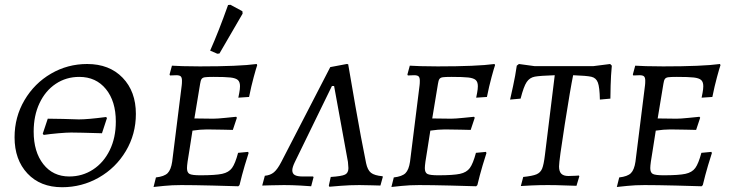

<svg xmlns="http://www.w3.org/2000/svg" viewBox="-20 -775 3058 804"><path d="M41 -200Q41 -285 82.5 -355.5Q124 -426 193.5 -466.5Q263 -507 345 -507Q438 -507 493.5 -449.5Q549 -392 549 -298Q549 -213 507 -142.5Q465 -72 394 -31.5Q323 9 240 9Q149 9 95 -48.5Q41 -106 41 -200ZM465 -266Q465 -351 423.5 -402Q382 -453 312 -453Q257 -453 213.5 -424Q170 -395 145.5 -343Q121 -291 121 -224Q121 -139 161.5 -87.5Q202 -36 270 -36Q325 -36 369.5 -65Q414 -94 439.5 -146Q465 -198 465 -266ZM159 -215 180 -278 244 -277Q292 -275 310 -275Q348 -275 424 -285L428 -281L407 -217Q308 -220 278 -220Q259 -220 224.5 -217Q190 -214 163 -210Z M819 -41Q882 -41 910 -47Q938 -53 951.5 -71.5Q965 -90 977 -135L1019 -139L1021 -134Q1017 -123 1005 -82.5Q993 -42 983 0L978 5Q952 4 870.5 2Q789 0 739 0Q700 0 666 3.5Q632 7 623 8L633 -32Q668 -36 682 -50Q696 -64 701 -98L741 -418Q742 -425 742 -437Q742 -450 737 -455Q732 -460 718 -460L692 -459L690 -463L700 -500Q711 -499 744.5 -498Q778 -497 817 -497Q981 -497 1055 -507L1057 -502Q1053 -491 1042.5 -452.5Q1032 -414 1023 -369L978 -366Q979 -371 982 -386.5Q985 -402 985 -414Q985 -432 976 -440Q967 -448 945 -450.5Q923 -453 874 -453Q848 -453 838 -451.5Q828 -450 824 -444Q820 -438 818 -424L794 -279L873 -278Q890 -278 924 -281.5Q958 -285 969 -286L972 -282L955 -231Q944 -231 913 -232Q882 -233 847 -233Q819 -233 786 -228L773 -145Q763 -88 763 -71Q763 -52 774 -46.5Q785 -41 819 -41ZM899 -551 890 -550 860 -563Q896 -644 935 -754L945 -755L995 -728L996 -718Z M1357 2 1365 -34Q1411 -37 1425 -44Q1439 -51 1439 -71Q1439 -79 1437 -97L1379 -415H1370L1214 -95Q1204 -74 1204 -62Q1204 -48 1214.5 -42Q1225 -36 1247 -36H1291L1293 -33L1283 5Q1273 4 1238 2Q1203 0 1169 0Q1138 0 1112.5 1Q1087 2 1078 2L1089 -39Q1112 -41 1127 -53.5Q1142 -66 1158 -97L1363 -494L1432 -507L1438 -506Q1445 -464 1468.5 -329.5Q1492 -195 1513 -92Q1519 -63 1533.5 -51.5Q1548 -40 1582 -37L1583 -34L1573 2Q1563 2 1537 1Q1511 0 1485 0Q1445 0 1407.5 3Q1370 6 1359 7Z M1815 -41Q1878 -41 1906 -47Q1934 -53 1947.5 -71.5Q1961 -90 1973 -135L2015 -139L2017 -134Q2013 -123 2001 -82.5Q1989 -42 1979 0L1974 5Q1948 4 1866.5 2Q1785 0 1735 0Q1696 0 1662 3.5Q1628 7 1619 8L1629 -32Q1664 -36 1678 -50Q1692 -64 1697 -98L1737 -418Q1738 -425 1738 -437Q1738 -450 1733 -455Q1728 -460 1714 -460L1688 -459L1686 -463L1696 -500Q1707 -499 1740.5 -498Q1774 -497 1813 -497Q1977 -497 2051 -507L2053 -502Q2049 -491 2038.5 -452.5Q2028 -414 2019 -369L1974 -366Q1975 -371 1978 -386.5Q1981 -402 1981 -414Q1981 -432 1972 -440Q1963 -448 1941 -450.5Q1919 -453 1870 -453Q1844 -453 1834 -451.5Q1824 -450 1820 -444Q1816 -438 1814 -424L1790 -279L1869 -278Q1886 -278 1920 -281.5Q1954 -285 1965 -286L1968 -282L1951 -231Q1940 -231 1909 -232Q1878 -233 1843 -233Q1815 -233 1782 -228L1769 -145Q1759 -88 1759 -71Q1759 -52 1770 -46.5Q1781 -41 1815 -41Z M2160 -362 2116 -358Q2119 -371 2128.5 -414.5Q2138 -458 2144 -500L2153 -507L2219 -498H2464L2535 -507L2542 -500Q2538 -458 2537 -416Q2536 -374 2536 -362L2492 -358Q2491 -410 2483.5 -429.5Q2476 -449 2456.5 -453.5Q2437 -458 2380 -460Q2369 -407 2345 -254.5Q2321 -102 2321 -78Q2321 -57 2330.5 -47.5Q2340 -38 2360 -38Q2378 -38 2389.5 -39Q2401 -40 2404 -40L2406 -37L2394 3Q2381 3 2345 1.5Q2309 0 2274 0Q2239 0 2206 1.5Q2173 3 2161 4L2171 -34Q2210 -38 2226.5 -45Q2243 -52 2250 -68.5Q2257 -85 2262 -127L2303 -460Q2241 -458 2219.5 -454Q2198 -450 2185.5 -431.5Q2173 -413 2160 -362Z M2759 -41Q2822 -41 2850 -47Q2878 -53 2891.5 -71.5Q2905 -90 2917 -135L2959 -139L2961 -134Q2957 -123 2945 -82.5Q2933 -42 2923 0L2918 5Q2892 4 2810.5 2Q2729 0 2679 0Q2640 0 2606 3.5Q2572 7 2563 8L2573 -32Q2608 -36 2622 -50Q2636 -64 2641 -98L2681 -418Q2682 -425 2682 -437Q2682 -450 2677 -455Q2672 -460 2658 -460L2632 -459L2630 -463L2640 -500Q2651 -499 2684.5 -498Q2718 -497 2757 -497Q2921 -497 2995 -507L2997 -502Q2993 -491 2982.5 -452.5Q2972 -414 2963 -369L2918 -366Q2919 -371 2922 -386.5Q2925 -402 2925 -414Q2925 -432 2916 -440Q2907 -448 2885 -450.5Q2863 -453 2814 -453Q2788 -453 2778 -451.5Q2768 -450 2764 -444Q2760 -438 2758 -424L2734 -279L2813 -278Q2830 -278 2864 -281.5Q2898 -285 2909 -286L2912 -282L2895 -231Q2884 -231 2853 -232Q2822 -233 2787 -233Q2759 -233 2726 -228L2713 -145Q2703 -88 2703 -71Q2703 -52 2714 -46.5Q2725 -41 2759 -41Z"/></svg>

Font: Alegreya SC
Style: Italic
Weight: 400
Italic angle: -7°
Designer: Juan Pablo del Peral
Foundry: Huerta Tipografica
Version: Version 2.007; ttfautohint (v1.6)